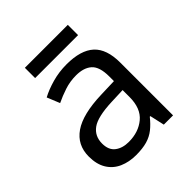

<svg xmlns="http://www.w3.org/2000/svg" viewBox="-189 -869 939 939"><g transform="rotate(-45 280.5 -399.5)"><path d="M288 -611Q386 -611 433 -568Q480 -525 480 -431V-66H416L399 -142H395Q372 -113 347.5 -93.5Q323 -74 291.5 -65Q260 -56 215 -56Q167 -56 128.5 -73Q90 -90 68 -125.5Q46 -161 46 -215Q46 -295 109 -338.5Q172 -382 303 -386L394 -389V-421Q394 -488 365 -514Q336 -540 283 -540Q241 -540 203 -527.5Q165 -515 132 -499L105 -565Q140 -584 188 -597.5Q236 -611 288 -611ZM314 -325Q214 -321 175.5 -293Q137 -265 137 -214Q137 -169 164.5 -148Q192 -127 235 -127Q303 -127 348 -164.5Q393 -202 393 -280V-328ZM429 -743V-672H132V-743Z"/></g></svg>

Font: Noto Sans Malayalam UI
Style: Regular
Weight: 400
Designer: Jelle Bosma - Monotype Design Team
Foundry: Monotype Imaging Inc.
Version: Version 2.104